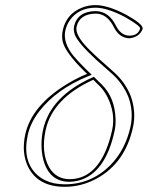

<svg xmlns="http://www.w3.org/2000/svg" viewBox="-20 -718 576 748"><path d="M343.3 -407.2Q184.6 -335 157.7 -210.9Q139.2 -123 171.9 -65.4Q198.7 -20.5 250.5 -20Q345.2 -20 393.1 -133.8Q407.7 -168.9 417 -211.9Q430.7 -276.4 397.9 -341.3Q385.7 -364.7 370.1 -380.9ZM319.3 -430.2 307.1 -441.9Q233.9 -514.2 224.1 -556.6Q219.7 -577.6 224.6 -600.1Q238.3 -664.6 301.3 -689Q326.2 -698.2 352.5 -698.2Q400.4 -697.8 470.7 -661.1Q534.7 -625.5 535.6 -608.4Q535.6 -606 535.6 -605Q523.4 -573.2 483.9 -568.8Q444.3 -570.3 423.3 -612.8Q397.5 -664.1 353.5 -665Q290 -664.1 278.3 -613.8Q271.5 -582.5 321.8 -530.8Q337.4 -514.6 360.8 -493.2L420.4 -439.9Q467.8 -398.9 489.7 -342.8Q510.7 -283.2 498.5 -224.1Q468.3 -82.5 355 -21.5Q296.4 9.8 232.9 9.8Q126.5 9.8 88.4 -70.3Q63.5 -123.5 78.1 -192.9Q102.5 -307.1 243.7 -392.1Q280.8 -414.6 319.3 -430.2ZM339.4 -416 345.7 -418.9 377 -388.2Q427.2 -338.4 430.2 -255.4Q431.2 -231 426.8 -210Q391.1 -41.5 284.7 -14.2Q267.1 -9.8 250.5 -9.8Q171.4 -9.8 148.4 -97.2Q141.6 -124 141.6 -154.3Q141.6 -184.6 147.9 -212.9Q176.8 -342.8 339.4 -416ZM337.4 -426.8 323.2 -420.9Q199.7 -370.6 132.8 -284.2Q98.1 -238.8 87.9 -190.9Q66.4 -89.4 126 -35.6Q152.8 -12.2 190.9 -3.9Q210.4 0 232.9 0Q335 0 409.7 -74.2Q468.8 -134.3 488.8 -226.1Q500.5 -283.7 480.5 -339.4Q458.5 -394 414.1 -432.6L354 -485.8Q282.7 -552.2 271.5 -583Q265.6 -600.1 268.6 -616.2Q282.7 -674.3 353.5 -674.8Q404.8 -673.3 432.1 -617.2Q451.2 -579.6 483.9 -579.1Q513.2 -579.1 523.4 -600.1Q524.9 -604 525.9 -606.9Q527.8 -616.2 471.7 -648.9Q468.3 -650.9 465.8 -652.3Q397 -688 352.5 -688Q285.6 -688 251 -637.7Q238.8 -619.1 234.4 -598.1Q224.6 -552.2 266.1 -500.5Q284.2 -479 314 -449.2Z"/></svg>

Font: Linux Biolinum Outline O
Style: Italic
Weight: 400
Italic angle: -12°
Designer: Philipp H. Poll
Foundry: Philipp H. Poll
Version: Version 0.6.2